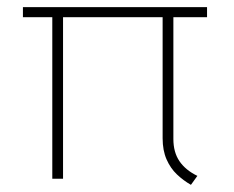

<svg xmlns="http://www.w3.org/2000/svg" viewBox="-20 -499 652 536"><path d="M44 -451V-479H558V-451ZM126 -471H156V0H126ZM464 -111Q464 -74 481 -49Q498 -24 531 -8L513 17Q492 5 474 -12Q456 -29 445 -54Q434 -79 434 -113V-471H464Z"/></svg>

Font: Roundo Variable
Style: Regular
Weight: 200
Designer: Shiva Nallaperumal
Foundry: Indian Type Foundry
Version: Version 2.000